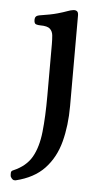

<svg xmlns="http://www.w3.org/2000/svg" viewBox="-51 -503 401 742"><g transform="rotate(5 150.0 -132.5)"><path d="M38 205Q25 207 18 191Q17 183 17.5 176.5Q18 170 26 167Q75 146 97 107.5Q119 69 125.5 9.5Q132 -50 132 -131V-332Q132 -350 130.5 -365.5Q129 -381 119 -390.5Q109 -400 81 -400Q72 -400 64.5 -402.5Q57 -405 57 -420Q57 -435 73 -438Q119 -445 143.5 -452Q168 -459 181 -464Q194 -469 204 -470Q212 -471 217.5 -467Q223 -463 223 -451V-99Q223 -24 206.5 39Q190 102 149.5 145Q109 188 38 205Z"/></g></svg>

Font: Alice
Style: Regular
Weight: 400
Designer: Ksenia Yerulevich
Foundry: Cyreal (http://www.cyreal.org/)
Version: Version 2.003; ttfautohint (v1.8.3)